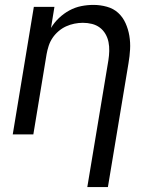

<svg xmlns="http://www.w3.org/2000/svg" viewBox="-20 -548 640 783"><path d="M336 215 422 -302Q425 -321 425.5 -340Q426 -359 422.5 -376.5Q419 -394 410 -409.5Q401 -425 387 -435.5Q373 -446 355 -450.5Q337 -455 318 -455Q301 -455 283.5 -451.5Q266 -448 249.5 -440.5Q233 -433 218.5 -420.5Q204 -408 194 -393Q184 -378 178.5 -361Q173 -344 170 -327L116 0H32L118 -520H202L188 -434Q201 -456 220.5 -474.5Q240 -493 263 -505.5Q286 -518 311 -523Q336 -528 361 -528Q389 -528 416 -520.5Q443 -513 462 -495.5Q481 -478 492 -453.5Q503 -429 507.5 -402Q512 -375 510.5 -347Q509 -319 504 -290L420 215Z"/></svg>

Font: Iosevka Custom Oblique
Style: Regular
Weight: 400
Italic angle: -9°
Designer: Belleve Invis
Foundry: Belleve Invis
Version: Version 27.0.1